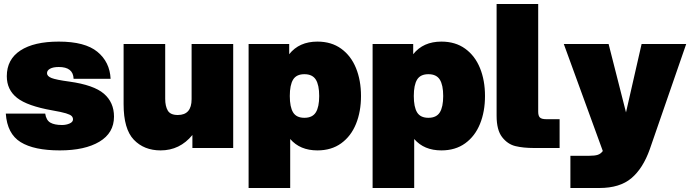

<svg xmlns="http://www.w3.org/2000/svg" viewBox="-20 -740 3451 960"><path d="M9 -172H206Q211 -139 231.5 -127Q252 -115 290 -115Q311 -115 328 -122.5Q345 -130 345 -143Q345 -153 338 -160Q331 -167 309.5 -173.5Q288 -180 242 -188Q117 -210 65.5 -250.5Q14 -291 14 -359Q14 -443 82 -487.5Q150 -532 274 -532Q405 -532 467 -481Q529 -430 533 -346H348Q346 -405 274 -405Q246 -405 230.5 -396.5Q215 -388 215 -374Q215 -359 237.5 -350Q260 -341 327 -332Q449 -315 499.5 -271.5Q550 -228 550 -157Q550 -75 477 -31.5Q404 12 279 12Q150 12 83 -29.5Q16 -71 9 -172Z M869 -165Q938 -165 938 -244V-520H1146V0H942V-65Q879 12 783 12Q700 12 649 -41.5Q598 -95 598 -219V-520H806V-246Q806 -209 819 -187Q832 -165 869 -165Z M1426 -520V-469Q1476 -532 1567 -532Q1637 -532 1686 -496.5Q1735 -461 1760 -399.5Q1785 -338 1785 -260Q1785 -182 1760 -120.5Q1735 -59 1686 -23.5Q1637 12 1567 12Q1480 12 1431 -45V200H1223V-520ZM1502 -151Q1542 -151 1559 -178Q1576 -205 1576 -260Q1576 -315 1559 -342Q1542 -369 1502 -369Q1462 -369 1445.5 -342Q1429 -315 1429 -260Q1429 -205 1445.5 -178Q1462 -151 1502 -151Z M2046 -520V-469Q2096 -532 2187 -532Q2257 -532 2306 -496.5Q2355 -461 2380 -399.5Q2405 -338 2405 -260Q2405 -182 2380 -120.5Q2355 -59 2306 -23.5Q2257 12 2187 12Q2100 12 2051 -45V200H1843V-520ZM2122 -151Q2162 -151 2179 -178Q2196 -205 2196 -260Q2196 -315 2179 -342Q2162 -369 2122 -369Q2082 -369 2065.5 -342Q2049 -315 2049 -260Q2049 -205 2065.5 -178Q2082 -151 2122 -151Z M2671 -720V-181Q2671 -161 2679.5 -152.5Q2688 -144 2712 -144H2778V0H2650Q2596 0 2557 -9.5Q2518 -19 2490.5 -54.5Q2463 -90 2463 -161V-720Z M2832 39H2924Q2954 39 2969 34Q2984 29 2994 15L2799 -520H3023L3110 -178L3188 -520H3411L3229 6Q3195 102 3137 151Q3079 200 2977 200H2832Z"/></svg>

Font: Aspekta 1000
Style: Regular
Weight: 1000
Designer: Ivo Dolenc
Version: Version 2.000